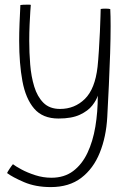

<svg xmlns="http://www.w3.org/2000/svg" viewBox="-20 -516 580 801"><path d="M192 264.5Q128.5 264.5 80.2 243.8Q32 223 9.5 206Q11.5 201 19.5 188.8Q27.5 176.5 34 169Q44 177 68.8 190.5Q93.5 204 126.8 214.8Q160 225.5 194.5 225.5Q248 225.5 285 197.8Q322 170 344.8 122Q367.5 74 377.8 12.5Q388 -49 388 -117Q382.5 -98.5 365 -76Q347.5 -53.5 313.5 -37.5Q279.5 -21.5 224 -21.5Q158 -21.5 122.5 -63Q87 -104.5 73.5 -177.8Q60 -251 60 -345Q60 -380.5 61.5 -418Q63 -455.5 65 -495Q69 -496 77 -496.2Q85 -496.5 92.5 -496.5Q98 -496.5 102.2 -496.5Q106.5 -496.5 108.5 -495.5Q108 -491.5 106.5 -469Q105 -446.5 103.5 -413.5Q102 -380.5 102 -345Q102 -296.5 106 -246.8Q110 -197 122.8 -155Q135.5 -113 161.2 -87.2Q187 -61.5 230.5 -61.5Q291.5 -61.5 334 -103.2Q376.5 -145 387 -237Q390 -265.5 392.5 -305Q395 -344.5 396.8 -382.8Q398.5 -421 399.2 -448Q400 -475 400 -478.5Q407.5 -480 420 -480Q434.5 -480 440 -478Q441.5 -450.5 441.5 -407.5Q441.5 -357.5 439.5 -293.5Q437.5 -229.5 434.2 -161Q431 -92.5 427.5 -28Q423 55 396.2 121.2Q369.5 187.5 319 226Q268.5 264.5 192 264.5Z"/></svg>

Font: Grandstander Thin
Style: Regular
Weight: 100
Designer: Tyler Finck
Foundry: Etcetera Type Co
Version: Version 1.200; ttfautohint (v1.8.3)